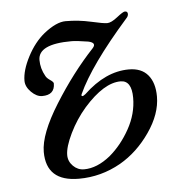

<svg xmlns="http://www.w3.org/2000/svg" viewBox="-40 -462 505 516"><g transform="rotate(-5 212.5 -204.5)"><path d="M180 -212Q178 -207 181 -206.5Q184 -206 190 -211Q249 -267 312 -267Q346 -267 363.5 -246Q381 -225 381 -188Q381 -141 347 -92Q313 -43 266 -16Q213 14 153 14Q65 14 65 -66Q65 -114 114 -192.5Q163 -271 220 -332Q233 -346 210 -351Q179 -356 165 -356Q75 -356 75 -313Q75 -290 87 -269Q90 -263 99 -257Q108 -251 108 -247Q108 -216 74 -216Q59 -216 44.5 -230.5Q30 -245 30 -261Q30 -289 49 -325.5Q68 -362 95 -384Q129 -411 154 -411Q189 -411 222 -403.5Q255 -396 265 -396Q276 -396 293 -409.5Q310 -423 315 -423Q322 -423 322.5 -416.5Q323 -410 317 -404Q214 -287 180 -212ZM188 -176Q162 -146 144.5 -110Q127 -74 127 -52Q127 -35 139.5 -22.5Q152 -10 169 -10Q204 -10 240 -39Q272 -66 294.5 -106.5Q317 -147 317 -190Q317 -237 287 -237Q242 -237 188 -176Z"/></g></svg>

Font: EB Garamond 12
Style: Italic
Weight: 400
Italic angle: -17°
Version: Version 0.016; ttfautohint (v1.8.4)